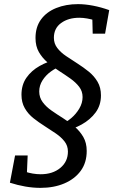

<svg xmlns="http://www.w3.org/2000/svg" viewBox="-20 -730 587 930"><path d="M287 -94 277 -128Q300 -137 324 -157Q348 -177 364 -204Q380 -231 380 -260Q380 -288 363.5 -309.5Q347 -331 321 -349.5Q295 -368 266 -386.5Q237 -405 211 -427Q185 -449 168.5 -477.5Q152 -506 152 -546Q152 -599 178.5 -635.5Q205 -672 252 -691Q299 -710 358 -710Q392 -710 431 -702.5Q470 -695 509 -681L489 -567H429L427 -648L441 -631Q422 -637 402 -640.5Q382 -644 364 -644Q311 -644 276 -618.5Q241 -593 241 -547Q241 -519 257.5 -497.5Q274 -476 300 -458.5Q326 -441 355 -422.5Q384 -404 410 -383Q436 -362 452.5 -334Q469 -306 469 -268Q469 -220 443 -185Q417 -150 375.5 -127Q334 -104 287 -94ZM176 180Q140 180 102.5 173.5Q65 167 28 155L53 23H114L110 116L100 101Q139 114 177 114Q235 114 272 83.5Q309 53 309 4Q309 -24 292.5 -45Q276 -66 250.5 -83.5Q225 -101 196.5 -119Q168 -137 142 -157.5Q116 -178 100 -206Q84 -234 84 -271Q84 -319 108 -353.5Q132 -388 172 -410.5Q212 -433 259 -443L277 -410Q252 -402 227 -384Q202 -366 186 -341Q170 -316 170 -287Q170 -258 186.5 -235.5Q203 -213 229.5 -194.5Q256 -176 285.5 -157.5Q315 -139 341 -117Q367 -95 383.5 -66.5Q400 -38 400 1Q400 58 371 97.5Q342 137 291.5 158.5Q241 180 176 180Z"/></svg>

Font: Bitter Thin Medium
Style: Italic
Weight: 500
Italic angle: -9°
Version: Version 3.021